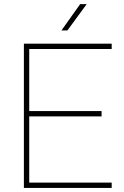

<svg xmlns="http://www.w3.org/2000/svg" viewBox="-20 -926 609 946"><path d="M282.7 -775.9 375 -905.8H407.2L312 -775.9ZM97.7 0V-710.9H530.3V-684.6H124V-378.9H480.5V-352.5H124V-26.4H530.3V0Z"/></svg>

Font: Mardoto Thin
Style: Regular
Weight: 250
Designer: Christian Robertson, Vahan Hovhannisyan
Foundry: Google
Version: Version 1.000